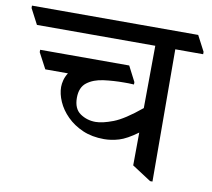

<svg xmlns="http://www.w3.org/2000/svg" viewBox="-100 -702 877 794"><g transform="rotate(10 338.0 -305.0)"><path d="M361 -128Q310 -128 271 -145Q232 -162 204.5 -189.5Q177 -217 163 -249Q149 -281 149 -310Q149 -323 153 -338.5Q157 -354 167 -370H72L37 -436V-446H411L444 -382V-372Q428 -373 420.5 -373Q413 -373 402 -373Q358 -373 316.5 -367.5Q275 -362 248 -341.5Q221 -321 221 -277Q221 -231 249.5 -211.5Q278 -192 314 -192Q343 -192 387.5 -209Q432 -226 501 -283L503 -545H6L-28 -610V-620H670L704 -555V-545H587L589 10H579L499 -42L500 -180Q455 -147 423 -137.5Q391 -128 361 -128Z"/></g></svg>

Font: Tiro Devanagari Hindi
Style: Regular
Weight: 400
Designer: Devanagari: John Hudson & Fiona Ross. Latin: John Hudson.
Foundry: Tiro Typeworks Ltd.
Version: Version 1.52